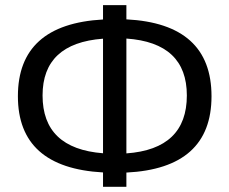

<svg xmlns="http://www.w3.org/2000/svg" viewBox="-20 -718 882 738"><path d="M376 -55.2Q48.8 -73.2 48.8 -348.1Q48.8 -625 376 -643.1V-698.2H465.8V-643.6Q793 -627 793 -348.1Q793 -70.8 465.8 -54.7V0H376ZM376 -128.9V-569.3Q143.6 -551.8 143.6 -351.1Q143.6 -147 376 -128.9ZM465.8 -569.8V-128.4Q698.2 -145 698.2 -351.1Q698.2 -553.7 465.8 -569.8Z"/></svg>

Font: Sansation
Style: Regular
Weight: 400
Designer: Bernd Montag
Version: Version 1.301